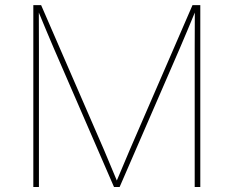

<svg xmlns="http://www.w3.org/2000/svg" viewBox="-20 -748 935 768"><path d="M113.3 0H135.7V-554.7L135.3 -697.8C155.3 -648.9 175.3 -601.6 195.3 -554.7L436 0H458.5L699.2 -554.7C719.2 -601.6 739.3 -648.9 759.3 -697.8L758.8 -554.7V0H781.2V-727.5H750L499 -148.4L447.3 -25.9L396 -148.4L144.5 -727.5H113.3Z"/></svg>

Font: Raveo Thin
Style: Regular
Weight: 100
Designer: Jakub Foglar, Rasmus Andersson (Inter)
Foundry: Jakubfoglar.com
Version: Version 1.100;Glyphs 3.2.3 (3260)